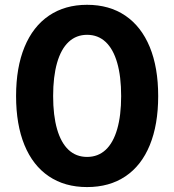

<svg xmlns="http://www.w3.org/2000/svg" viewBox="-20 -757 714 787"><path d="M45.9 -363.3Q45.9 -480.5 80.6 -564.5Q115.2 -648.4 180.7 -692.9Q246.1 -737.3 336.9 -737.3Q428.2 -737.3 493.7 -692.9Q559.1 -648.4 593.8 -564.5Q628.4 -480.5 628.4 -363.3Q628.4 -246.1 594 -162.1Q559.6 -78.1 494.1 -34.2Q428.7 9.8 336.9 9.8Q245.6 9.8 180.2 -34.4Q114.7 -78.6 80.3 -162.4Q45.9 -246.1 45.9 -363.3ZM476.6 -363.3Q476.6 -443.4 460.4 -499.5Q444.3 -555.7 413.1 -585Q381.8 -614.3 336.9 -614.3Q292.5 -614.3 261.2 -585Q230 -555.7 213.9 -499.3Q197.8 -442.9 197.8 -363.3Q197.8 -283.7 213.9 -227.8Q230 -171.9 261 -142.8Q292 -113.8 336.9 -113.8Q381.8 -113.8 413.1 -142.8Q444.3 -171.9 460.4 -227.8Q476.6 -283.7 476.6 -363.3Z"/></svg>

Font: Inter RS Variable
Style: Regular
Weight: 400
Designer: Rasmus Andersson (customised by Maria Ramos and Noel Pretorius)
Foundry: rsms
Version: Version 3.001;Glyphs 3.2.3 (3260)